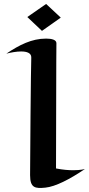

<svg xmlns="http://www.w3.org/2000/svg" viewBox="-20 -918 449 970"><path d="M409 -64C409 -64 388 -58 350 -58C327 -58 298 -60 263 -67C264 -665 265 -700 265 -700C265 -717 241 -723 213 -723C140 -723 78 -691 12 -647C36 -653 63 -658 87 -658C116 -658 139 -650 138 -627C136 -586 132 -97 132 -33C132 32 158 35 209 30C260 25 332 -12 409 -64ZM213 -898 118 -832 192 -762 287 -829Z"/></svg>

Font: Eagle Lake
Style: Regular
Weight: 400
Designer: Astigmatic (AOETI)
Foundry: Astigmatic (AOETI)
Version: Version 1.000